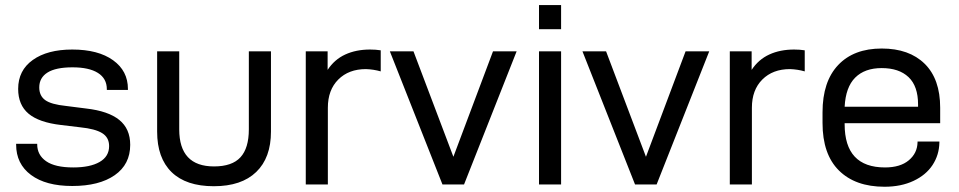

<svg xmlns="http://www.w3.org/2000/svg" viewBox="-20 -709 3686 738"><path d="M42 -153.3V-156.2H123V-154.3Q123 -113.3 157.2 -89.4Q191.4 -65.4 261.7 -65.4Q326.2 -65.4 362.8 -86.4Q399.4 -107.4 399.4 -147.5Q399.4 -180.7 372.6 -197.3Q345.7 -213.9 288.1 -219.7L214.8 -228.5Q129.9 -238.3 89.8 -272Q49.8 -305.7 49.8 -367.2Q49.8 -438.5 106 -478.5Q162.1 -518.6 257.8 -518.6Q357.4 -518.6 414.6 -477.5Q471.7 -436.5 471.7 -367.2V-363.3H390.6V-366.2Q390.6 -407.2 356.4 -428.7Q322.3 -450.2 258.8 -450.2Q194.3 -450.2 162.6 -430.2Q130.9 -410.2 130.9 -373Q130.9 -340.8 153.8 -324.2Q176.8 -307.6 233.4 -301.8L310.5 -292Q396.5 -282.2 438.5 -248Q480.5 -213.9 480.5 -152.3Q480.5 -77.1 420.9 -35.6Q361.3 5.9 257.8 5.9Q156.2 5.9 99.1 -36.6Q42 -79.1 42 -153.3Z M584 -203.1V-511.7H668.9V-211.9Q668.9 -69.3 802.7 -69.3Q872.1 -69.3 904.3 -104.5Q936.5 -139.6 936.5 -211.9V-511.7H1021.5V-203.1Q1021.5 -102.5 964.8 -47.9Q908.2 6.8 801.8 6.8Q695.3 6.8 639.6 -47.4Q584 -101.6 584 -203.1Z M1155.3 -511.7H1239.3V-440.4Q1265.6 -480.5 1307.1 -499.5Q1348.6 -518.6 1402.3 -518.6Q1424.8 -518.6 1443.4 -515.6V-434.6Q1416 -442.4 1386.7 -443.4Q1320.3 -443.4 1280.3 -403.3Q1240.2 -363.3 1240.2 -294.9V0H1155.3Z M1478.5 -511.7H1569.3L1722.7 -106.4L1875 -511.7H1965.8L1763.7 0H1680.7Z M2051.8 -511.7H2136.7V0H2051.8ZM2051.8 -689.5H2136.7V-596.7H2051.8Z M2218.8 -511.7H2309.6L2462.9 -106.4L2615.2 -511.7H2706.1L2503.9 0H2420.9Z M2785.2 -511.7H2869.1V-440.4Q2895.5 -480.5 2937 -499.5Q2978.5 -518.6 3032.2 -518.6Q3054.7 -518.6 3073.2 -515.6V-434.6Q3045.9 -442.4 3016.6 -443.4Q2950.2 -443.4 2910.2 -403.3Q2870.1 -363.3 2870.1 -294.9V0H2785.2Z M3226.6 -235.4V-231.4Q3226.6 -65.4 3381.8 -65.4Q3440.4 -65.4 3473.1 -92.8Q3505.9 -120.1 3506.8 -162.1V-165H3590.8V-161.1Q3589.8 -113.3 3564.5 -74.7Q3539.1 -36.1 3491.2 -13.7Q3443.4 8.8 3379.9 8.8Q3267.6 8.8 3204.6 -53.7Q3141.6 -116.2 3141.6 -236.3V-277.3Q3141.6 -395.5 3201.7 -459Q3261.7 -522.5 3369.1 -522.5Q3474.6 -522.5 3534.2 -463.9Q3593.8 -405.3 3593.8 -294.9V-235.4ZM3226.6 -298.8H3508.8V-307.6Q3508.8 -377.9 3472.2 -412.6Q3435.5 -447.3 3369.1 -447.3Q3303.7 -447.3 3267.1 -410.6Q3230.5 -374 3226.6 -298.8Z"/></svg>

Font: Dinish Expanded
Style: Regular
Weight: 400
Width: 7
Designer: Charles Nix
Foundry: Playbeing
Version: Version 2.005; ttfautohint (v1.8.3)